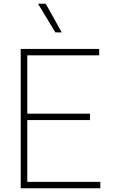

<svg xmlns="http://www.w3.org/2000/svg" viewBox="-20 -1000 628 1020"><path d="M458 -362H93V-396H458ZM507 -706H93V-740H507ZM513 0H93V-34H513ZM125 0H90V-740H125ZM308 -828H274L182 -980H223Z"/></svg>

Font: Be Vietnam Pro Variable Thin
Style: Regular
Weight: 100
Designer: Lam Bao, Tony Le, Vietanh Nguyen
Foundry: Yellow Type Foundry
Version: Version 1.002